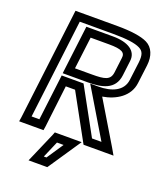

<svg xmlns="http://www.w3.org/2000/svg" viewBox="-160 -774 914 1090"><g transform="rotate(20 297.0 -229.5)"><path d="M579 -410 593 -522C600 -580 581 -627 540 -647C504 -665 441 -674 358 -674H130H105L102 -649L23 0L19 25H44H141H166L170 0L200 -252H256L402 14L408 25H421H540H589L566 -15L414 -268C493 -281 569 -326 579 -410ZM529 -410C520 -342 455 -314 374 -314H325L349 -274L498 -25H441L295 -291L289 -302H276H182H157L154 -277L123 -25H76L149 -624H352C432 -624 484 -617 514 -602C540 -589 548 -568 543 -522L529 -410ZM316 -366H214L238 -560H349C427 -560 449 -546 444 -512L433 -422C427 -372 393 -366 316 -366ZM310 -316C391 -316 472 -330 483 -422L494 -512C502 -575 446 -610 355 -610H219H194L191 -585L161 -341L158 -316H183H310ZM351 15H250H231L224 33L159 183L145 215H179H243H258L267 202L368 52L393 15H351ZM302 65 235 165H219L262 65H302Z"/></g></svg>

Font: Gamestation Display Outline
Style: Italic
Weight: 400
Designer: Jonas Hecksher
Foundry: Jonas Hecksher, Playtypeª, e-types AS
Version: Version 1.003